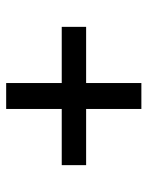

<svg xmlns="http://www.w3.org/2000/svg" viewBox="52 -661 478 622"><g transform="rotate(-90 291.0 -350.0)"><path d="M515 -310V-389H333V-569H249V-389H67V-310H249V-131H333V-310Z"/></g></svg>

Font: ICO Headline
Style: Regular
Weight: 500
Designer: Julieta Ulanovsky
Foundry: Julieta Ulanovsky
Version: Version 7.200